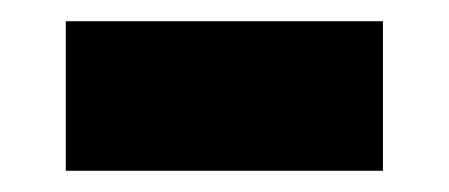

<svg xmlns="http://www.w3.org/2000/svg" viewBox="-20 -401 423 181"><path d="M42 -240V-381H341V-240Z"/></svg>

Font: Georama SemiExpanded
Style: Bold
Weight: 700
Width: 6
Designer: Jean-Baptiste Levee
Foundry: Production Type
Version: Version 1.001